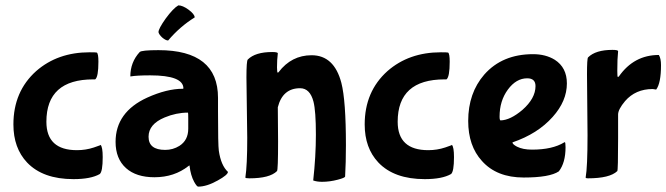

<svg xmlns="http://www.w3.org/2000/svg" viewBox="-20 -639 2485 716"><path d="M81 -33Q30 -87 30 -175Q30 -298 115 -374Q195 -444 314 -444Q337 -444 341 -443Q347 -439 347 -409Q347 -352 335 -343H328Q153 -343 153 -185Q153 -79 267 -79Q300 -79 330 -89Q360 -99 355 -99Q363 -91 363 -53Q363 1 352 10Q319 29 254 29Q140 29 81 -33Z M793 -223Q793 -98 796 -77Q804 -22 830 2Q830 13 792 34Q751 57 719 57Q714 57 704 39Q691 15 687 -20Q687 -22 686 -22Q685 -22 683 -20Q630 22 556 22Q488 22 450 -12Q411 -47 411 -110Q411 -221 529 -275Q602 -308 662 -308Q663 -308 664 -309Q664 -358 540 -358Q491 -358 467 -354H466Q466 -407 501 -445Q508 -452 571 -452Q793 -452 793 -274ZM682 -197Q682 -219 681 -219Q637 -219 594 -201Q534 -176 534 -129Q534 -80 596 -80Q625 -80 649 -95Q682 -116 682 -159ZM585 -499Q573 -510 571 -519Q571 -532 598 -570Q626 -608 645 -619Q661 -619 683 -603Q706 -586 706 -574Q651 -540 607 -488Q598 -488 585 -499Z M899 -350Q899 -412 904 -417Q932 -445 995 -445Q1016 -445 1016 -440Q1013 -416 1013 -388Q1013 -368 1016 -368Q1017 -368 1019 -370Q1067 -433 1142 -433Q1226 -433 1253 -330Q1270 -264 1270 -98Q1270 -32 1267 19Q1267 24 1240 31Q1210 39 1181 39Q1162 39 1148 34Q1158 -56 1158 -137Q1158 -225 1149 -260Q1136 -310 1099 -310Q1034 -310 1016 -239L1017 -112Q1017 -5 1013 -1Q986 26 910 26Q895 26 895 23Q902 -22 902 -125Z M1391 -33Q1340 -87 1340 -175Q1340 -298 1425 -374Q1505 -444 1624 -444Q1647 -444 1651 -443Q1657 -439 1657 -409Q1657 -352 1645 -343H1638Q1463 -343 1463 -185Q1463 -79 1577 -79Q1610 -79 1640 -89Q1670 -99 1665 -99Q1673 -91 1673 -53Q1673 1 1662 10Q1629 29 1564 29Q1450 29 1391 -33Z M1946 -347Q1905 -347 1874 -305Q1843 -263 1843 -204Q1843 -190 1847 -190Q1883 -191 1928 -229Q1977 -272 1977 -318Q1977 -347 1946 -347ZM1777 -39Q1726 -95 1726 -188Q1726 -292 1786 -361Q1853 -437 1968 -437Q2015 -437 2049 -416Q2094 -387 2094 -328Q2094 -262 2041 -203Q1985 -140 1891 -108Q1891 -101 1908 -92Q1930 -81 1964 -81Q2040 -81 2084 -108Q2085 -109 2086 -109Q2089 -109 2089 -90Q2089 -32 2064 0Q2030 23 1933 23Q1832 23 1777 -39Z M2427 -305Q2424 -306 2414 -307Q2350 -307 2311 -262Q2285 -231 2285 -212V-124Q2285 -4 2282 -1Q2254 26 2172 26Q2164 26 2164 23Q2171 -16 2171 -135L2169 -362Q2169 -421 2173 -425Q2201 -453 2264 -453Q2285 -453 2285 -448Q2282 -421 2282 -375Q2282 -352 2284 -352Q2286 -352 2288 -354Q2344 -434 2437 -434Q2445 -421 2445 -396Q2445 -329 2427 -305Z"/></svg>

Font: Bubblegum Sans
Style: Regular
Weight: 400
Designer: Angel Koziupa and Alejandro Paul
Foundry: Angel Koziupa and Alejandro Paul
Version: Version 1.001